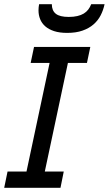

<svg xmlns="http://www.w3.org/2000/svg" viewBox="-25 -901 521 921"><path d="M265.1 0H-4.9L11.2 -78.1H102.1L212.9 -599.1H122.1L138.2 -675.8H408.2L392.1 -599.1H300.8L189.9 -78.1H280.8ZM476.6 -880.9Q470.7 -852.5 457.8 -827.4Q444.8 -802.2 423.3 -783.7Q401.9 -765.1 370.8 -754.2Q339.8 -743.2 297.4 -743.2Q260.7 -743.2 234.6 -751.7Q208.5 -760.3 191.9 -774.9Q175.3 -789.6 167.5 -809.3Q159.7 -829.1 159.7 -851.1Q159.7 -866.2 162.6 -880.9H223.6Q223.6 -850.1 242.7 -835Q261.7 -819.8 304.7 -819.8Q328.1 -819.8 345.9 -824Q363.8 -828.1 376.7 -835.9Q389.6 -843.8 398.2 -855Q406.7 -866.2 412.6 -880.9Z"/></svg>

Font: Lorenzo Sans
Style: Italic
Weight: 400
Italic angle: -12°
Foundry: Intel Corporation
Version: Version 1.00; ttfautohint (v1.5)